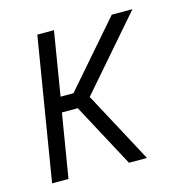

<svg xmlns="http://www.w3.org/2000/svg" viewBox="-85 -610 669 690"><g transform="rotate(-15 250.0 -265.0)"><path d="M26 0 113 -530H175L136 -293H184L390 -530H467L237 -265L379 0H312L297 -28L185 -237H126L87 0Z"/></g></svg>

Font: Iosevka Curly Light Oblique
Style: Regular
Weight: 300
Italic angle: -9°
Monospace: yes
Designer: Belleve Invis
Foundry: Belleve Invis
Version: Version 11.1.0; ttfautohint (v1.8.3)